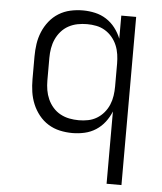

<svg xmlns="http://www.w3.org/2000/svg" viewBox="-53 -574 706 836"><g transform="rotate(5 300.0 -156.5)"><path d="M444 215V-101Q434 -76 417.5 -54.5Q401 -33 378.5 -18.5Q356 -4 329.5 2Q303 8 276 8Q248 8 221 2Q194 -4 170.5 -18.5Q147 -33 129.5 -55Q112 -77 101.5 -102.5Q91 -128 87 -155Q83 -182 83 -210V-310Q83 -338 87 -365Q91 -392 101.5 -417.5Q112 -443 129.5 -465Q147 -487 170.5 -501.5Q194 -516 221 -522Q248 -528 276 -528Q303 -528 329.5 -522Q356 -516 378.5 -501.5Q401 -487 417.5 -465.5Q434 -444 444 -419V-520H509V215ZM299 -50Q320 -50 340 -54Q360 -58 377.5 -68.5Q395 -79 408.5 -95Q422 -111 430 -130Q438 -149 441 -169.5Q444 -190 444 -210V-310Q444 -330 441 -350.5Q438 -371 430 -390Q422 -409 408.5 -425Q395 -441 377.5 -451.5Q360 -462 340 -466Q320 -470 299 -470Q278 -470 257.5 -466Q237 -462 218.5 -452Q200 -442 186 -426Q172 -410 163.5 -391Q155 -372 151.5 -351.5Q148 -331 148 -310V-210Q148 -189 151.5 -168.5Q155 -148 163.5 -129Q172 -110 186 -94Q200 -78 218.5 -68Q237 -58 257.5 -54Q278 -50 299 -50Z"/></g></svg>

Font: Iosevka SS04 Light Extended
Style: Regular
Weight: 300
Width: 7
Monospace: yes
Designer: Belleve Invis
Foundry: Belleve Invis
Version: Version 19.0.0; ttfautohint (v1.8.4)